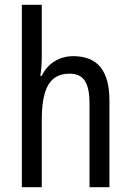

<svg xmlns="http://www.w3.org/2000/svg" viewBox="-20 -780 545 800"><path d="M154 -543V-760H71V0H154V-278C154 -410 186 -473 270 -473C329 -473 353 -435 353 -347V0H436V-360C436 -484 388 -546 285 -546C229 -546 179 -517 154 -464H148C152 -487 154 -515 154 -543Z"/></svg>

Font: Noto Sans Lao UI Cond
Style: Regular
Weight: 400
Width: 3
Designer: Monotype Design Team
Foundry: Monotype Imaging Inc.
Version: Version 2.000